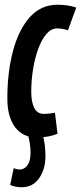

<svg xmlns="http://www.w3.org/2000/svg" viewBox="-20 -571 342 811"><path d="M137 10Q77 10 44 -33.5Q11 -77 11 -155Q11 -266 35 -356Q59 -446 106 -498.5Q153 -551 223 -551Q268 -551 302 -539L267 -443Q244 -451 221 -451Q197 -451 177 -428.5Q157 -406 142.5 -367.5Q128 -329 120 -281Q112 -233 112 -183Q112 -141 124.5 -115.5Q137 -90 165 -90Q190 -90 212 -95L223 -6Q207 1 183 5.5Q159 10 137 10ZM23 210 38 139Q51 145 63 145Q83 145 96 127Q109 109 109 74Q109 53 106 35Q103 17 98 -4H159Q166 16 169 40Q172 64 172 88Q172 143 145.5 181.5Q119 220 71 220Q44 220 23 210Z"/></svg>

Font: Georama Extra Condensed SemiBold
Style: Italic
Weight: 600
Width: 2
Italic angle: -9°
Designer: Jean-Baptiste Levee
Foundry: Production Type
Version: Version 1.000